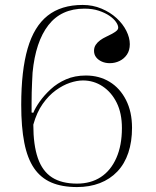

<svg xmlns="http://www.w3.org/2000/svg" viewBox="-20 -743 631 778"><path d="M315 -723Q356 -723 391.5 -708Q427 -693 452.5 -669.5Q478 -646 492 -618Q506 -590 506 -564Q506 -539 494.5 -522Q483 -505 464.5 -496Q446 -487 425 -487Q407 -487 392.5 -493.5Q378 -500 369.5 -511Q361 -522 361 -537Q361 -551 368 -561.5Q375 -572 386 -580Q397 -588 410 -594Q423 -600 434 -606Q445 -612 452 -618Q459 -624 459 -631Q459 -641 450 -654Q441 -667 423.5 -679Q406 -691 380.5 -699.5Q355 -708 322 -708Q228 -708 176 -641Q124 -574 112 -449Q111 -430 110 -409.5Q109 -389 108.5 -368Q108 -347 108 -326.5Q108 -306 108 -287L115 -286Q123 -306 141 -331.5Q159 -357 185.5 -381.5Q212 -406 247.5 -421.5Q283 -437 328 -437Q382 -437 424 -411.5Q466 -386 490.5 -338Q515 -290 515 -225Q515 -169 500 -124Q485 -79 455.5 -48Q426 -17 384.5 -1Q343 15 292 15Q231 15 188 -3.5Q145 -22 118 -61.5Q91 -101 78.5 -164.5Q66 -228 66 -318Q66 -457 92 -546.5Q118 -636 173 -679.5Q228 -723 315 -723ZM316 -417Q292 -417 263.5 -407.5Q235 -398 206 -377Q177 -356 153 -322Q129 -288 115 -238Q115 -155 133.5 -102Q152 -49 191 -24Q230 1 292 1Q348 1 388.5 -25.5Q429 -52 451.5 -103Q474 -154 474 -224Q474 -284 453 -326.5Q432 -369 396 -393Q360 -417 316 -417Z"/></svg>

Font: Kalnia Thin ExtraLight
Style: Regular
Weight: 250
Version: Version 1.105